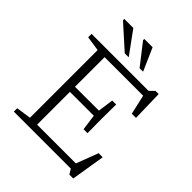

<svg xmlns="http://www.w3.org/2000/svg" viewBox="-261 -1049 1219 1219"><g transform="rotate(45 349.0 -439.0)"><path d="M477 -491.5 476 -362.5 477 -234H441.5L427 -340.5H185V-386L427 -386.5L441.5 -491.5ZM626 -520.5 588.5 -520 552.5 -679.5 581 -652H168V-698H561.5L592.5 -729H621ZM552.5 -24.5 617 -194.5 653.5 -193.5 616.5 33.5H581.5L561.5 0H168V-46H584.5ZM49.5 0V-30.5L149.5 -45V-652.5L49.5 -667.5V-698H212.5V0ZM321.5 -759.5H286L129.5 -900V-912H210.5ZM450.5 -759.5H419L309 -901V-912H383.5Z"/></g></svg>

Font: Newsreader 9pt Light
Style: Regular
Weight: 300
Designer: Hugues Gentile
Foundry: Production Type
Version: Version 1.003